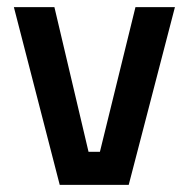

<svg xmlns="http://www.w3.org/2000/svg" viewBox="-20 -520 531 540"><path d="M19 -500H133L229 -93H261L361 -500H472L342 0H148Z"/></svg>

Font: Titillium Web[RUS by Daymarius]
Style: Regular
Weight: 600
Designer: Cyrillization by Daymarius
Foundry: Cyrillization by Daymarius
Version: Version 1.002 September 11, 2018